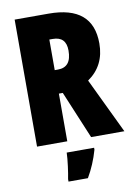

<svg xmlns="http://www.w3.org/2000/svg" viewBox="-100 -778 750 1063"><g transform="rotate(-10 275.0 -246.5)"><path d="M250 -714H59V0H229V-268H251L363 0H550L401 -311C466 -356 498 -420 498 -503C498 -644 416 -714 250 -714ZM248 -572C298 -572 323 -546 323 -494C323 -431 298 -400 247 -400H229V-572ZM369 72V61H215C214 101 204 173 197 207V221H306C333 175 354 125 369 72Z"/></g></svg>

Font: Noto Sans Arabic ExtCond Blk
Style: Regular
Weight: 900
Width: 2
Designer: Monotype Design Team, Nadine Chahine, Nizar Qandah and Khaled Hosny
Foundry: Monotype Imaging Inc.
Version: Version 2.012